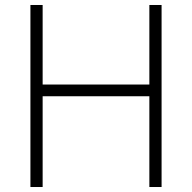

<svg xmlns="http://www.w3.org/2000/svg" viewBox="-20 -750 770 770"><path d="M579 0V-730H628V0ZM102 0V-730H151V0ZM127 -364V-411H603V-364Z"/></svg>

Font: M PLUS 2 Light
Style: Regular
Weight: 300
Designer: Coji Morishita
Foundry: UNDERFOREST DESIGN
Version: Version 1.001